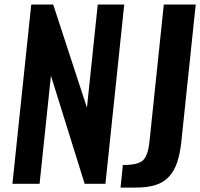

<svg xmlns="http://www.w3.org/2000/svg" viewBox="-20 -830 905 867"><path d="M524.4 17.1 534.7 -85Q536.1 -85 537.6 -85Q600.6 -85 624 -104.5Q647.9 -125 654.8 -189L719.7 -809.6H863.8L798.3 -185.1Q792 -131.8 779.5 -95.5Q767.1 -59.1 743.7 -33Q720.2 -6.8 683.3 5.1Q646.5 17.1 593.3 17.1ZM36.1 0 121.1 -809.6H220.2L372.6 -343.8L421.4 -809.6H541L456.1 0H362.3L210 -488.3L158.7 0Z"/></svg>

Font: Oswald
Style: Medium
Weight: 500
Designer: Vernon Adams
Foundry: Vernon Adams
Version: 3.0; ttfautohint (v0.94.23-7a4d-dirty) -l 8 -r 50 -G 150 -x 